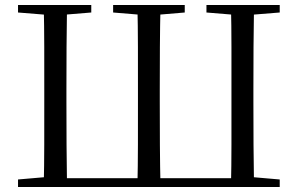

<svg xmlns="http://www.w3.org/2000/svg" viewBox="-20 -748 1191 768"><path d="M154.9 0Q156.9 -84.1 157 -169Q157.1 -253.9 157.1 -342.7V-388.7Q157.1 -475.3 157 -560.3Q156.9 -645.2 154.9 -728H248.1Q246.7 -644.8 246.2 -560.3Q245.7 -475.9 245.7 -388.5V-342.7Q245.7 -253.3 246.2 -168.5Q246.7 -83.6 248.1 0ZM529.6 0Q531.6 -84.1 531.7 -169Q531.8 -253.9 531.8 -342.7V-388.5Q531.8 -475.3 531.7 -560.3Q531.6 -645.2 529.6 -728H622.1Q620.1 -645 619.6 -560.2Q619.1 -475.3 619.1 -388.7V-342.7Q619.1 -253.3 619.6 -168.5Q620.1 -83.6 622.1 0ZM903.8 0Q905.8 -83.6 905.8 -168.5Q905.8 -253.3 905.8 -342.7V-388.5Q905.8 -475.9 905.8 -560.3Q905.8 -644.8 903.8 -728H996.1Q994.6 -645.2 994.1 -560.3Q993.6 -475.3 993.6 -388.7V-342.7Q993.6 -253.9 994.1 -169Q994.6 -84.1 996.1 0ZM52.1 -698V-728H345.1V-698L210.4 -686.9H189.7ZM432.5 -698V-728H719V-698L587.2 -686.9H566.9ZM805.8 -698V-728H1098.9V-698L961.2 -686.9H940.5ZM52.1 0V-30.1L190.9 -42.1H201.8V0ZM950.5 0V-42.1H960.2L1098.9 -30.1V0ZM201.8 0V-35.1H950.5V0Z"/></svg>

Font: Source Han Serif JP VF
Style: Regular
Weight: 250
Designer: Ryoko NISHIZUKA 西塚涼子 (kana & ideographs); Frank Grießhammer (Latin, Greek & Cyrillic); Wenlong ZHANG 张文龙 (bopomofo); San
Foundry: Adobe
Version: Version 2.001;hotconv 1.1.0;makeotfexe 2.6.0